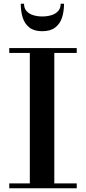

<svg xmlns="http://www.w3.org/2000/svg" viewBox="-20 -1007 460 1027"><path d="M29.5 0V-26H139.5V-724H29.5V-750H390.5V-724H270.5V-26H390.5V0ZM206 -840Q162.5 -840 137.2 -859.8Q112 -879.5 101.5 -912.8Q91 -946 91 -987H108.5Q108.5 -963 121.8 -948Q135 -933 157.2 -926Q179.5 -919 206 -919Q233 -919 255.5 -926Q278 -933 291.2 -948Q304.5 -963 304.5 -987H322.5Q322.5 -946 311.8 -912.8Q301 -879.5 275.2 -859.8Q249.5 -840 206 -840Z"/></svg>

Font: Bodoni Moda SC 9pt SemiBold
Style: Regular
Weight: 600
Designer: Owen Earl
Foundry: indestructible type
Version: Version 2.005